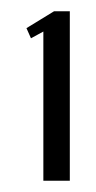

<svg xmlns="http://www.w3.org/2000/svg" viewBox="-20 -719 170 341"><path d="M57 -663 35 -651 27 -669 76 -699H104V-398H57Z"/></svg>

Font: Moniqa ExtBd Paragraph
Style: Regular
Weight: 800
Designer: Rajesh Rajput
Foundry: Rajesh Rajput
Version: Version 1.000